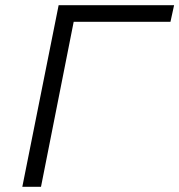

<svg xmlns="http://www.w3.org/2000/svg" viewBox="-20 -720 691 740"><path d="M637 -636H264L138 0H66L206 -700H651Z"/></svg>

Font: Montserrat Alternates
Style: Italic
Weight: 400
Italic angle: -11.3°
Designer: Julieta Ulanovsky
Foundry: Julieta Ulanovsky
Version: Version 7.200